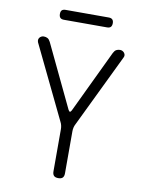

<svg xmlns="http://www.w3.org/2000/svg" viewBox="-98 -972 796 1051"><g transform="rotate(10 300.0 -447.0)"><path d="M300 10Q283 10 275.5 2Q268 -6 268 -22V-256Q268 -267 265.5 -277.5Q263 -288 258 -297L62 -703Q59 -711 60 -717.5Q61 -724 65 -729Q69 -734 75 -737Q81 -740 88 -740Q100 -740 109 -735Q118 -730 125 -716L291 -368Q296 -359 300 -359Q304 -359 309 -368L475 -716Q482 -730 491 -735Q500 -740 512 -740Q519 -740 525 -737Q531 -734 535 -729Q539 -724 540.5 -717.5Q542 -711 538 -703L342 -297Q337 -288 334.5 -277.5Q332 -267 332 -256V-22Q332 -6 324.5 2Q317 10 300 10ZM180 -849Q166 -849 159.5 -856Q153 -863 153 -877Q153 -891 159.5 -897.5Q166 -904 180 -904H420Q434 -904 440.5 -897Q447 -890 447 -877Q447 -863 440.5 -856Q434 -849 420 -849Z"/></g></svg>

Font: Maple Mono NL ExtraLight
Style: Regular
Weight: 275
Monospace: yes
Designer: subframe7536
Version: Version 7.000